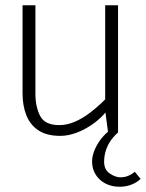

<svg xmlns="http://www.w3.org/2000/svg" viewBox="-20 -505 556 732"><path d="M393 -4Q375 11 361 30.5Q347 50 339 71Q331 92 331 111Q331 139 345 161Q359 183 382.5 195Q406 207 436 207Q461 207 482 198.5Q503 190 516 177L494 150Q482 160 468.5 165.5Q455 171 439 171Q420 171 398.5 156.5Q377 142 377 112Q377 90 383 70.5Q389 51 400.5 33.5Q412 16 430 0ZM381 -485V-126Q353 -98 323.5 -75.5Q294 -53 264.5 -40.5Q235 -28 206 -28Q151 -28 133 -63Q115 -98 115 -148V-485H66V-148Q66 -102 80.5 -65.5Q95 -29 126.5 -8Q158 13 210 13Q240 13 272 1Q304 -11 333 -31.5Q362 -52 382 -76L392 0H430V-485Z"/></svg>

Font: Catamaran Thin
Style: Regular
Weight: 100
Designer: Pria Ravichandran
Version: Version 2.000